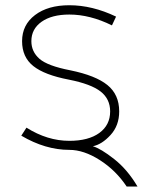

<svg xmlns="http://www.w3.org/2000/svg" viewBox="-20 -555 540 726"><path d="M418.9 -492.2 403.3 -459Q320.3 -500 242.2 -500Q175.8 -500 137.2 -472.7Q98.6 -445.3 98.6 -399.4Q98.6 -359.4 129.4 -332.5Q160.2 -305.7 246.1 -289.1Q341.8 -269.5 386.2 -233.4Q430.7 -197.3 430.7 -133.8Q430.7 -80.1 397.9 -44.4Q365.2 -8.8 331.1 -2Q361.3 6.8 411.6 46.4Q461.9 85.9 500 150.4H459Q418 88.9 357.4 50.3Q296.9 11.7 242.2 11.7Q151.4 11.7 60.5 -42L80.1 -72.3Q159.2 -22.5 242.2 -22.5Q314.5 -22.5 355.5 -52.2Q396.5 -82 396.5 -133.8Q396.5 -180.7 360.4 -209Q324.2 -237.3 240.2 -253.9Q148.4 -271.5 106 -305.2Q63.5 -338.9 63.5 -399.4Q63.5 -460.9 112.3 -498Q161.1 -535.2 242.2 -535.2Q329.1 -535.2 418.9 -492.2Z"/></svg>

Font: Gen Shin Gothic ExtraLight
Style: Regular
Weight: 100
Designer: [Source Han Sans]
Ryoko NISHIZUKA  (kana & ideographs); Paul D. Hunt (Latin, Greek & Cyrillic); Wenlong ZHANG  (bopomofo
Version: Version 1.002.20150607